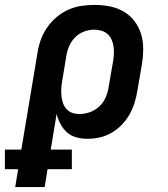

<svg xmlns="http://www.w3.org/2000/svg" viewBox="-65 -558 685 783"><path d="M-3 205 9 132H-45V52H22L88 -343Q92 -370 101.5 -396Q111 -422 127 -445.5Q143 -469 165.5 -488Q188 -507 214 -518.5Q240 -530 267 -534Q294 -538 321 -538Q352 -538 382.5 -532Q413 -526 439 -511Q465 -496 483 -472.5Q501 -449 510 -420.5Q519 -392 519 -360Q519 -328 514 -297L495 -187Q491 -162 483.5 -138Q476 -114 463 -91Q450 -68 431 -48.5Q412 -29 389 -16Q366 -3 341 2.5Q316 8 291 8Q268 8 246 2Q224 -4 208 -18.5Q192 -33 181.5 -52.5Q171 -72 166 -94L142 52H228V132H129L117 205ZM259 -93Q280 -93 301.5 -100.5Q323 -108 340 -124Q357 -140 366 -161Q375 -182 378 -203L397 -313Q399 -328 399.5 -343Q400 -358 397.5 -372Q395 -386 389 -398.5Q383 -411 372.5 -420Q362 -429 348 -433Q334 -437 319 -437Q298 -437 277 -429Q256 -421 240.5 -405Q225 -389 216.5 -368.5Q208 -348 205 -327L189 -230Q186 -214 185 -198.5Q184 -183 185.5 -168Q187 -153 191.5 -139Q196 -125 205.5 -114Q215 -103 229 -98Q243 -93 259 -93Z"/></svg>

Font: Iosevka Curly Slab Extended
Style: Bold Italic
Weight: 700
Width: 7
Italic angle: -9°
Monospace: yes
Designer: Belleve Invis
Foundry: Belleve Invis
Version: Version 11.0.0; ttfautohint (v1.8.3)